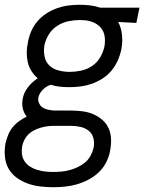

<svg xmlns="http://www.w3.org/2000/svg" viewBox="-40 -562 610 804"><path d="M182 222Q154 222 126.5 218.5Q99 215 74.5 206Q50 197 29 181.5Q8 166 -4.5 143.5Q-17 121 -19.5 93.5Q-22 66 -17 38Q-13 21 -6 3.5Q1 -14 12.5 -28.5Q24 -43 40 -54.5Q56 -66 72 -74Q60 -88 55.5 -107.5Q51 -127 55 -148Q59 -173 76.5 -196Q94 -219 118 -234Q103 -247 92 -264Q81 -281 76.5 -300.5Q72 -320 72 -341.5Q72 -363 77 -385Q81 -408 90.5 -430.5Q100 -453 116.5 -472.5Q133 -492 155 -506Q177 -520 200 -528Q223 -536 246.5 -539Q270 -542 293 -542Q315 -542 337 -539.5Q359 -537 379 -530H544L531 -466L455 -470Q468 -445 471 -415Q474 -385 468 -355Q463 -331 453 -308.5Q443 -286 427 -266.5Q411 -247 389 -233Q367 -219 344 -211Q321 -203 297.5 -200Q274 -197 251 -197Q230 -197 210.5 -199Q191 -201 173 -207Q163 -204 155 -199Q147 -194 140 -187Q133 -180 128 -172Q123 -164 121 -155Q118 -142 123.5 -130Q129 -118 139 -111.5Q149 -105 161.5 -102.5Q174 -100 187 -99H257Q281 -99 305 -96Q329 -93 350 -84Q371 -75 388.5 -60Q406 -45 415 -24.5Q424 -4 425 20Q426 44 421 69Q417 93 405 117Q393 141 373.5 159.5Q354 178 330 190.5Q306 203 281.5 210Q257 217 232 219.5Q207 222 182 222ZM252 -261Q275 -261 299 -266Q323 -271 344.5 -285Q366 -299 379 -321Q392 -343 397 -366Q401 -387 398.5 -407.5Q396 -428 384.5 -443Q373 -458 355 -466.5Q337 -475 317 -477L293 -478Q270 -478 246 -473Q222 -468 200 -454Q178 -440 164.5 -418Q151 -396 146 -373Q142 -349 146.5 -326Q151 -303 166.5 -288Q182 -273 205 -267Q228 -261 252 -261ZM182 158Q199 158 216.5 156.5Q234 155 251 150.5Q268 146 285 138Q302 130 316 118.5Q330 107 339 90.5Q348 74 352 57Q356 36 351 16.5Q346 -3 331.5 -14.5Q317 -26 297.5 -30.5Q278 -35 257 -35H184Q171 -35 157 -33Q143 -31 129.5 -27Q116 -23 103 -16.5Q90 -10 79.5 0Q69 10 62.5 23Q56 36 53 49Q50 67 52 83.5Q54 100 63 113.5Q72 127 85.5 135.5Q99 144 115 149Q131 154 147.5 156Q164 158 182 158Z"/></svg>

Font: Lode
Style: Italic
Weight: 400
Italic angle: -11°
Monospace: yes
Designer: Belleve Invis
Foundry: Belleve Invis
Version: Version 29.2.0; ttfautohint (v1.8.3)